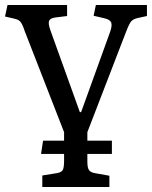

<svg xmlns="http://www.w3.org/2000/svg" viewBox="-25 -528 607 767"><path d="M144 219V173L200 164Q220 161 225.5 151.5Q231 142 231 114V87H139L147 34H231V0L74 -403Q68 -421 63 -431Q58 -441 51 -446Q44 -451 30 -454L-5 -462L5 -508H243V-464L195 -458Q175 -455 171 -444.5Q167 -434 176 -408L294 -80H299L415 -401Q424 -427 419 -438.5Q414 -450 392 -455L349 -465L358 -508H562V-464L525 -456Q507 -452 499 -442.5Q491 -433 479 -402L324 0V34H422V87H324V118Q324 142 330.5 151.5Q337 161 356 164L412 174V219Z"/></svg>

Font: Literata 18pt
Style: Regular
Weight: 400
Designer: Latin by Veronika Burian and Jose Scaglione. Greek by Irene Vlachou. Cyrillic by Vera Evstafieva.
Foundry: TypeTogether
Version: Version 3.103;gftools[0.9.29]